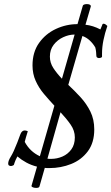

<svg xmlns="http://www.w3.org/2000/svg" viewBox="-20 -846 545 939"><path d="M161 -31Q133 -38 109 -51Q85 -64 65 -81Q55 -62 51.5 -51Q48 -40 48 -40Q46 -37 39 -35Q37 -34 34 -34Q29 -34 24.5 -36.5Q20 -39 20 -46Q20 -60 33 -80.5Q46 -101 65 -150Q72 -167 79 -187.5Q86 -208 101 -208Q108 -208 116 -204Q116 -204 113 -194.5Q110 -185 106.5 -173Q103 -161 101 -152Q127 -104 175 -82L246 -329Q220 -357 195 -386.5Q170 -416 154.5 -450.5Q139 -485 139 -526Q139 -591 171 -636Q203 -681 253.5 -704.5Q304 -728 359 -728L385 -818Q386 -822 392 -824Q398 -826 405 -826Q413 -826 418.5 -823.5Q424 -821 424 -816V-814L398 -725Q435 -721 471 -702L480 -724Q481 -730 487 -730Q493 -730 499 -724.5Q505 -719 505 -719Q493 -684 486 -650Q479 -616 479 -584V-569Q479 -566 474 -564Q469 -562 464 -562Q460 -562 455.5 -564.5Q451 -567 451 -575Q451 -580 450 -591.5Q449 -603 446 -614Q435 -633 419 -648Q403 -663 383 -670L314 -431Q344 -403 373.5 -371Q403 -339 422 -300.5Q441 -262 441 -213Q441 -148 409.5 -106Q378 -64 328 -44Q278 -24 222 -24Q216 -24 210 -24Q204 -24 199 -25L173 66Q171 73 157 73Q149 73 141.5 70.5Q134 68 134 63ZM224 -569Q224 -539 241 -513Q258 -487 283 -461L345 -677Q317 -677 289 -664Q261 -651 242.5 -627Q224 -603 224 -569ZM346 -174Q346 -207 325.5 -236.5Q305 -266 276 -297L212 -70Q217 -69 221.5 -69Q226 -69 230 -69Q259 -69 285.5 -80.5Q312 -92 329 -115.5Q346 -139 346 -174Z"/></svg>

Font: Sedan
Style: Italic
Weight: 400
Italic angle: -13.8°
Designer: Sebastian Salazar
Foundry: Sebastian Salazar
Version: Version 1.100; ttfautohint (v1.8.4.7-5d5b)